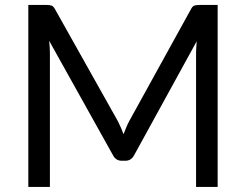

<svg xmlns="http://www.w3.org/2000/svg" viewBox="-20 -736 968 756"><path d="M837 -716.5V0H752V-526.5Q752 -537 752.8 -549Q753.5 -561 754.5 -573.5L508.5 -125.5Q497 -103 473.5 -103H459.5Q436 -103 424.5 -125.5L173.5 -575.5Q176.5 -549 176.5 -526.5V0H91.5V-716.5H163Q176 -716.5 183 -714Q190 -711.5 196.5 -700L444 -259Q450 -247 455.8 -234Q461.5 -221 466.5 -207.5Q471.5 -221 477 -234.2Q482.5 -247.5 489 -259.5L732 -700Q738 -711.5 745.2 -714Q752.5 -716.5 765.5 -716.5Z"/></svg>

Font: Lato
Style: Regular
Weight: 400
Designer: Lukasz Dziedzic with Adam Twardoch and Botio Nikoltchev
Foundry: tyPoland Lukasz Dziedzic
Version: Version 2.015; 2015-08-06; http://www.latofonts.com/